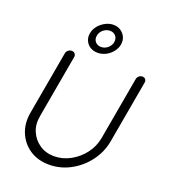

<svg xmlns="http://www.w3.org/2000/svg" viewBox="-166 -1058 1046 1186"><g transform="rotate(20 356.5 -465.0)"><path d="M651.4 -700.2Q665 -700.2 671.9 -691.4Q678.7 -682.6 676.8 -669.9L603.5 -255.9Q589.8 -181.6 544.4 -121.6Q499 -61.5 433.6 -26.4Q368.2 8.8 294.9 8.8Q220.7 8.8 167.5 -26.4Q114.3 -61.5 89.4 -121.6Q64.5 -181.6 78.1 -255.9L151.4 -669.9Q153.3 -682.6 163.6 -691.4Q173.8 -700.2 188.5 -700.2Q200.2 -700.2 208 -691.4Q215.8 -682.6 213.9 -669.9L140.6 -255.9Q129.9 -198.2 149.4 -152.3Q168.9 -106.4 210 -78.6Q251 -50.8 305.7 -50.8Q361.3 -50.8 412.1 -78.6Q462.9 -106.4 498 -152.3Q533.2 -198.2 543.9 -255.9L617.2 -669.9Q619.1 -682.6 628.9 -691.4Q638.7 -700.2 651.4 -700.2ZM339.8 -743.2Q312.5 -743.2 291.5 -755.9Q270.5 -768.6 260.3 -791.5Q250 -814.5 254.9 -839.8Q259.8 -868.2 277.8 -890.1Q295.9 -912.1 321.8 -925.8Q347.7 -939.5 375 -939.5Q402.3 -939.5 422.9 -925.8Q443.4 -912.1 453.6 -890.1Q463.9 -868.2 459 -839.8Q454.1 -813.5 436 -791Q418 -768.6 392.6 -755.9Q367.2 -743.2 339.8 -743.2ZM347.7 -784.2Q372.1 -784.2 391.6 -800.8Q411.1 -817.4 415 -839.8Q418.9 -865.2 404.8 -881.3Q390.6 -897.5 367.2 -897.5Q343.8 -897.5 323.7 -881.3Q303.7 -865.2 299.8 -839.8Q295.9 -816.4 310.1 -800.3Q324.2 -784.2 347.7 -784.2Z"/></g></svg>

Font: Quicksand
Style: Italic
Weight: 400
Designer: Andrew Paglinawan
Foundry: Andrew Paglinawan
Version: Version 3.006